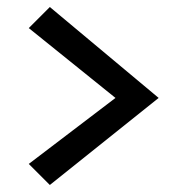

<svg xmlns="http://www.w3.org/2000/svg" viewBox="-20 -591 533 547"><path d="M309 -312 62 -511 122 -571 432 -312 122 -64 62 -124Z"/></svg>

Font: Iceberg
Style: Regular
Weight: 400
Designer: Victor Kharyk
Foundry: Cyreal (www.cyreal.org)
Version: Version 1.002